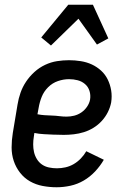

<svg xmlns="http://www.w3.org/2000/svg" viewBox="-20 -782 540 810"><path d="M219 8Q189 8 160 2.5Q131 -3 106.5 -17Q82 -31 64.5 -53.5Q47 -76 38 -103Q29 -130 29 -160Q29 -190 34 -221L54 -341Q58 -366 66.5 -390.5Q75 -415 90 -437.5Q105 -460 125.5 -478.5Q146 -497 170.5 -508.5Q195 -520 220.5 -524Q246 -528 271 -528Q296 -528 321 -524Q346 -520 367.5 -510Q389 -500 406.5 -484Q424 -468 434.5 -446.5Q445 -425 449 -400.5Q453 -376 449 -350Q445 -329 435 -309Q425 -289 409.5 -272Q394 -255 374.5 -243Q355 -231 334 -224.5Q313 -218 291.5 -215.5Q270 -213 249 -213Q238 -213 228 -213.5Q218 -214 207 -214H205Q185 -215 165 -216Q145 -217 125 -221L123 -207Q120 -190 120 -173Q120 -156 123.5 -140.5Q127 -125 135.5 -111Q144 -97 157 -88Q170 -79 186.5 -75.5Q203 -72 220 -72Q238 -72 256 -76Q274 -80 290.5 -89.5Q307 -99 321 -113.5Q335 -128 344 -144L418 -108Q403 -82 381.5 -59Q360 -36 333.5 -20.5Q307 -5 277.5 1.5Q248 8 219 8ZM261 -290Q277 -290 293 -294Q309 -298 323 -307.5Q337 -317 347 -331.5Q357 -346 360 -362Q363 -381 357.5 -398.5Q352 -416 338.5 -427.5Q325 -439 307.5 -443.5Q290 -448 271 -448Q248 -448 224.5 -440Q201 -432 183 -414Q165 -396 156 -373.5Q147 -351 143 -327L138 -300Q153 -297 168.5 -296Q184 -295 199.5 -294.5Q215 -294 230.5 -292Q246 -290 261 -290ZM195 -590 154 -624 268 -762H372L437 -620L389 -594L311 -703Z"/></svg>

Font: Iosevka SS18 Medium
Style: Italic
Weight: 500
Italic angle: -9°
Monospace: yes
Designer: Belleve Invis
Foundry: Belleve Invis
Version: Version 25.1.1; ttfautohint (v1.8.4)